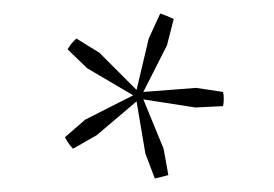

<svg xmlns="http://www.w3.org/2000/svg" viewBox="-20 -689 406 284"><path d="M209 -425 195 -462 182 -539 123 -489 88 -469Q82 -475 76 -486L106 -512L177 -548L109 -588L80 -616Q85 -625 93 -632L127 -611L182 -556L200 -632L217 -669Q226 -666 237 -661L227 -622L192 -553L270 -559L310 -553Q312 -543 310 -532L269 -530L192 -542L222 -469L229 -430Q225 -429 219.5 -427.5Q214 -426 209 -425Z"/></svg>

Font: Piazzolla Thin
Style: Regular
Weight: 100
Designer: Juan Pablo del Peral
Foundry: Huerta Tipografica
Version: Version 1.330